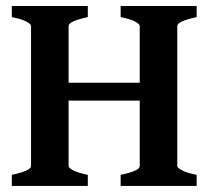

<svg xmlns="http://www.w3.org/2000/svg" viewBox="-20 -614 697 634"><path d="M378.4 0V-36.6Q441.4 -49.8 441.4 -65.4V-528.3Q441.4 -534.2 426.5 -542.5Q411.6 -550.8 378.4 -557.6V-594.2H629.4V-557.6Q565.4 -543.9 565.4 -528.3V-65.4Q565.4 -60.1 580.6 -51.8Q595.7 -43.5 629.4 -36.6V0ZM193.4 -281.7V-340.8H451.2V-281.7ZM19 0V-36.6Q82.5 -50.3 82.5 -65.4V-528.3Q82.5 -534.2 67.6 -542.5Q52.7 -550.8 19 -557.6V-594.2H270V-557.6Q206.5 -543.9 206.5 -528.3V-65.4Q206.5 -60.1 221.4 -51.8Q236.3 -43.5 270 -36.6V0Z"/></svg>

Font: Namdhinggo
Style: Bold
Weight: 700
Designer: Victor Gaultney
Foundry: SIL International
Version: Version 3.001